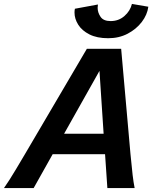

<svg xmlns="http://www.w3.org/2000/svg" viewBox="-29 -953 771 973"><path d="M515.1 0 503.4 -171.4H237.8L141.6 0H-8.8Q4.9 -19.5 19 -41.7Q33.2 -64 51.8 -95Q70.3 -126 97.2 -171.4L411.1 -705.6H585L632.3 -171.4Q638.7 -103.5 643.1 -66.2Q647.5 -28.8 653.3 0ZM475.1 -593.8 295.9 -275.4H496.1ZM639.6 -933.1 722.7 -918.9Q717.3 -877.9 689.5 -841.6Q661.6 -805.2 617.9 -782.2Q574.2 -759.3 519.5 -759.3Q462.4 -759.3 424.3 -778.6Q386.2 -797.9 367.4 -827.9Q348.6 -857.9 348.6 -889.2Q348.6 -900.4 350.6 -908.7L467.3 -930.2Q465.8 -921.4 465.8 -913.6Q465.8 -889.6 480.5 -867.9Q495.1 -846.2 531.7 -846.2Q572.3 -846.2 601.6 -871.8Q630.9 -897.5 639.6 -933.1Z"/></svg>

Font: Andika
Style: Bold Italic
Weight: 700
Italic angle: -14°
Designer: Victor Gaultney, Annie Olsen, Julie Remington, Don Collingsworth, Eric Hays, Becca Hirsbrunner
Foundry: SIL International
Version: Version 6.101